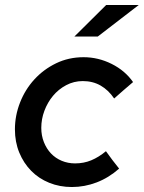

<svg xmlns="http://www.w3.org/2000/svg" viewBox="-20 -742 578 772"><path d="M40 0ZM282 -85Q317 -85 347 -97.5Q377 -110 406 -134Q419 -116 432 -98.5Q445 -81 459 -64Q417 -27 368.5 -8.5Q320 10 269 10Q220 10 178 -7Q136 -24 105.5 -55Q75 -86 57.5 -128.5Q40 -171 40 -222Q40 -277 60.5 -329.5Q81 -382 118 -422.5Q155 -463 205.5 -487.5Q256 -512 316 -512Q375 -512 429 -485Q483 -458 515 -412Q495 -395 476.5 -379Q458 -363 439 -346Q416 -380 384.5 -398Q353 -416 313 -416Q277 -416 246 -399.5Q215 -383 193 -356.5Q171 -330 158.5 -296.5Q146 -263 146 -228Q146 -197 156.5 -170.5Q167 -144 185 -125Q203 -106 228 -95.5Q253 -85 282 -85ZM407 -722H538L373 -595H279Z"/></svg>

Font: Rosa Sans Medium
Style: Italic
Weight: 500
Italic angle: -12°
Designer: Pentagram / MCKL
Foundry: Pentagram / MCKL
Version: Version 1.005;September 16, 2019;FontCreator 11.5.0.2425 64-